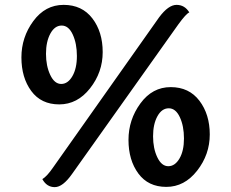

<svg xmlns="http://www.w3.org/2000/svg" viewBox="-20 -758 950 789"><path d="M402 -544Q402 -461 350 -395Q298 -329 223.5 -329Q149 -329 108.5 -384Q68 -439 68 -522Q68 -605 117 -671.5Q166 -738 241.5 -738Q317 -738 359.5 -682.5Q402 -627 402 -544ZM296 -528Q296 -579 279 -616Q262 -653 233.5 -653Q205 -653 187 -620Q169 -587 169 -537Q169 -487 186.5 -450Q204 -413 231.5 -413Q259 -413 277.5 -445Q296 -477 296 -528ZM634 -687Q672 -738 705.5 -738Q739 -738 758 -707Q745 -702 713 -658L276 -43Q238 11 205 11Q172 11 154 -22Q173 -33 199 -71ZM842 -205.5Q842 -123 790 -56.5Q738 10 663.5 10Q589 10 548.5 -45Q508 -100 508 -183Q508 -266 557 -333Q606 -400 681.5 -400Q757 -400 799.5 -344Q842 -288 842 -205.5ZM736 -189Q736 -240 719 -276.5Q702 -313 673.5 -313Q645 -313 627 -280.5Q609 -248 609 -198Q609 -148 626.5 -111.5Q644 -75 671.5 -75Q699 -75 717.5 -106.5Q736 -138 736 -189Z"/></svg>

Font: Laila SemiBold
Style: Regular
Weight: 600
Designer: Hitesh Malaviya
Foundry: Indian Type Foundry
Version: Version 1.302;PS 1.0;hotconv 1.0.78;makeotf.lib2.5.61930; tt